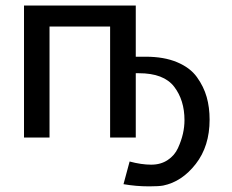

<svg xmlns="http://www.w3.org/2000/svg" viewBox="-20 -492 830 687"><path d="M65.9 0V-472.2H465.8V-289.1H501Q566.9 -289.1 613.5 -269.5Q660.2 -250 684.6 -216.1Q709 -182.1 719.5 -145Q730 -107.9 730 -64Q730 31.2 680.4 94.7Q630.9 158.2 564 171.9Q547.9 174.8 515.1 174.8H512.2Q467.3 174.8 421.9 167L443.8 85.9Q485.8 97.2 521 97.2Q555.2 97.2 580.1 80.6Q605 64 616.9 37.6Q628.9 11.2 634.5 -13.4Q640.1 -38.1 640.1 -62Q640.1 -133.8 603 -181.9Q565.9 -230 477.1 -230H465.8V0H374V-397H157.2V0Z"/></svg>

Font: CMU Bright
Style: SemiBold
Weight: 600
Version: Version 0.7.0